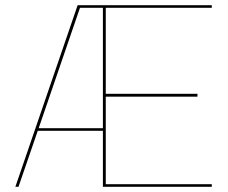

<svg xmlns="http://www.w3.org/2000/svg" viewBox="-20 -717 876 737"><path d="M278 -697H793V-687H386V-357H738V-346H386V-10H793V0H375V-215H125L51 0H39ZM375 -225V-687H287L128.5 -225Z"/></svg>

Font: HK Grotesk Thin
Style: Regular
Weight: 100
Designer: Alfredo Marco Pradil
Foundry: Hanken Design Co.
Version: Version 3.001